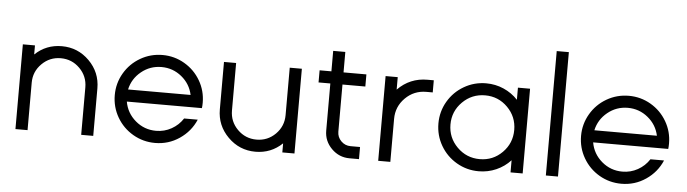

<svg xmlns="http://www.w3.org/2000/svg" viewBox="-47 -929 4053 1132"><g transform="rotate(5 1980.0 -363.0)"><path d="M68.4 0V-501.5H140.1V-447.8Q206.1 -510.7 298.8 -510.7Q394 -510.7 461.4 -443.4Q528.8 -376 528.8 -280.8V0H457.5V-280.8Q457.5 -346.7 411.1 -393.1Q364.7 -439.5 298.8 -439.5Q233.4 -439.5 186.8 -393.1Q140.1 -346.7 140.1 -280.8V0Z M1134.3 -148.9Q1104 -78.1 1039.3 -34.2Q974.6 9.8 895 9.8Q824.2 9.8 764.2 -25.1Q704.1 -60.1 669.2 -120.1Q634.3 -180.2 634.3 -251Q634.3 -321.3 669.2 -381.1Q704.1 -440.9 764.2 -475.8Q824.2 -510.7 895 -510.7Q965.3 -510.7 1025.1 -475.8Q1085 -440.9 1119.9 -381.1Q1154.8 -321.3 1154.8 -251Q1154.8 -232.4 1152.8 -218.8H1083H708.5Q720.2 -151.4 772.7 -106.7Q825.2 -62 895 -62Q943.8 -62 985.8 -85.4Q1027.8 -108.9 1053.7 -148.9ZM709.5 -290.5H1079.6Q1065.9 -355 1014.2 -397.2Q962.4 -439.5 895 -439.5Q827.6 -439.5 775.6 -397.2Q723.6 -355 709.5 -290.5Z M1258.8 -220.7V-501.5H1330.6V-220.7Q1330.6 -154.8 1377 -108.4Q1423.3 -62 1489.3 -62Q1555.2 -62 1601.6 -108.4Q1647.9 -154.8 1647.9 -220.7V-501.5H1719.7V0H1647.9V-53.7Q1581.5 9.8 1489.3 9.8Q1394 9.8 1326.4 -57.9Q1258.8 -125.5 1258.8 -220.7Z M1894.5 -150.9V-429.7H1824.7V-501.5H1894.5V-622.6H1966.3V-501.5H2101.6V-429.7H1966.3V-150.9Q1966.3 -118.2 1989.5 -95Q2012.7 -71.8 2045.4 -71.8H2101.6V0H2045.4Q1983.4 0 1939 -44.4Q1894.5 -88.9 1894.5 -150.9Z M2215.3 0V-501.5H2287.1V-427.7Q2359.4 -501.5 2462.9 -501.5H2500.5V-429.7H2462.9Q2389.6 -429.7 2338.4 -378.4Q2287.1 -327.1 2287.1 -254.4V0Z M2998.5 0V-71.8Q2962.9 -33.2 2914.1 -11.7Q2865.2 9.8 2810.5 9.8Q2739.7 9.8 2679.7 -25.1Q2619.6 -60.1 2584.7 -120.1Q2549.8 -180.2 2549.8 -251Q2549.8 -321.3 2584.7 -381.1Q2619.6 -440.9 2679.7 -475.8Q2739.7 -510.7 2810.5 -510.7Q2865.2 -510.7 2914.1 -489.3Q2962.9 -467.8 2998.5 -429.7V-501.5H3070.3V0ZM2998.5 -251Q2998.5 -329.1 2943.6 -384.3Q2888.7 -439.5 2810.5 -439.5Q2731.9 -439.5 2676.5 -384.3Q2621.1 -329.1 2621.1 -251Q2621.1 -172.9 2676.5 -117.4Q2731.9 -62 2810.5 -62Q2888.7 -62 2943.6 -117.2Q2998.5 -172.4 2998.5 -251Z M3207.5 0V-736.3H3279.3V0Z M3894 -148.9Q3863.8 -78.1 3799.1 -34.2Q3734.4 9.8 3654.8 9.8Q3584 9.8 3523.9 -25.1Q3463.9 -60.1 3429 -120.1Q3394 -180.2 3394 -251Q3394 -321.3 3429 -381.1Q3463.9 -440.9 3523.9 -475.8Q3584 -510.7 3654.8 -510.7Q3725.1 -510.7 3784.9 -475.8Q3844.7 -440.9 3879.6 -381.1Q3914.6 -321.3 3914.6 -251Q3914.6 -232.4 3912.6 -218.8H3842.8H3468.3Q3480 -151.4 3532.5 -106.7Q3585 -62 3654.8 -62Q3703.6 -62 3745.6 -85.4Q3787.6 -108.9 3813.5 -148.9ZM3469.2 -290.5H3839.4Q3825.7 -355 3773.9 -397.2Q3722.2 -439.5 3654.8 -439.5Q3587.4 -439.5 3535.4 -397.2Q3483.4 -355 3469.2 -290.5Z"/></g></svg>

Font: Basically A Sans Serif
Style: Regular
Weight: 400
Designer: Hyung-Suk Kim
Foundry: Mental Design
Version: 1.000